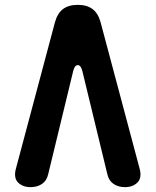

<svg xmlns="http://www.w3.org/2000/svg" viewBox="-20 -760 640 790"><path d="M206 -668Q216 -705 239 -722.5Q262 -740 300 -740Q338 -740 361 -722.5Q384 -705 394 -668L554 -68Q565 -29 546 -9.5Q527 10 494 10Q467 10 447.5 -3Q428 -16 422 -42L319 -467Q313 -492 300 -492Q287 -492 281 -467L178 -42Q172 -16 152.5 -3Q133 10 106 10Q73 10 54 -9.5Q35 -29 46 -68Z"/></svg>

Font: Maple Mono NL ExtraBold
Style: Regular
Weight: 800
Monospace: yes
Designer: subframe7536
Version: Version 7.000